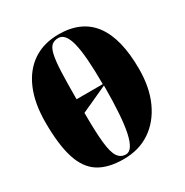

<svg xmlns="http://www.w3.org/2000/svg" viewBox="-181 -927 1045 1086"><g transform="rotate(-30 342.0 -384.0)"><path d="M318 14Q216 14 154.5 -25.5Q93 -65 65 -153.5Q37 -242 37 -387Q37 -511 74.5 -599.5Q112 -688 182 -735Q252 -782 350 -782Q647 -782 647 -385Q647 -264 606 -174.5Q565 -85 491.5 -35.5Q418 14 318 14ZM255 -413H426Q426 -598 405.5 -681.5Q385 -765 338 -765Q312 -765 295.5 -751.5Q279 -738 270 -700.5Q261 -663 258 -593.5Q255 -524 255 -413ZM342 -3Q386 -3 407 -100Q428 -197 428 -403L255 -324Q255 -199 262.5 -129Q270 -59 289 -31Q308 -3 342 -3Z"/></g></svg>

Font: Display Black
Style: Regular
Weight: 900
Designer: Latin by Veronika Burian and Jose Scaglione. Greek by Irene Vlachou. Cyrillic by Vera Evstafieva.
Foundry: TypeTogether
Version: Version 3.002